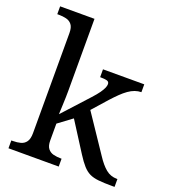

<svg xmlns="http://www.w3.org/2000/svg" viewBox="-138 -863 862 966"><g transform="rotate(20 293.0 -380.0)"><path d="M18 0V-42H26Q49 -42 67.5 -47Q86 -52 97 -67.5Q108 -83 108 -114V-650Q108 -680 96.5 -694.5Q85 -709 66.5 -713.5Q48 -718 26 -718H18V-760H202V-374Q202 -361 201.5 -340Q201 -319 200 -298Q199 -277 198.5 -262.5Q198 -248 198 -248L323 -385Q345 -409 356.5 -425.5Q368 -442 373 -453.5Q378 -465 378 -474Q378 -487 366 -490.5Q354 -494 329 -494V-536H550V-494Q533 -494 516 -488Q499 -482 482 -470Q465 -458 447 -440.5Q429 -423 409 -401L339 -322L472 -124Q498 -84 523.5 -63Q549 -42 583 -42H586V0H572Q529 0 500 -3Q471 -6 451.5 -15.5Q432 -25 414.5 -44.5Q397 -64 376 -97L276 -254L202 -199V-109Q202 -80 213.5 -65.5Q225 -51 243.5 -46.5Q262 -42 284 -42H287V0Z"/></g></svg>

Font: Noto Serif Tamil
Style: Regular
Weight: 400
Designer: Indian Type Foundry, Tom Grace, and the Monotype Design Team
Foundry: Monotype Imaging Inc.
Version: Version 2.003